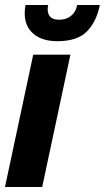

<svg xmlns="http://www.w3.org/2000/svg" viewBox="-40 -749 420 769"><path d="M-20 0 93 -530H242L129 0ZM190 -584Q129 -584 94 -613.5Q59 -643 59 -696Q59 -711 62 -729H153Q152 -725 151.5 -720.5Q151 -716 151 -712Q151 -670 197 -670Q225 -670 244.5 -685.5Q264 -701 269 -729H360Q346 -661 307.5 -622.5Q269 -584 190 -584Z"/></svg>

Font: Radio Canada Big
Style: Bold Italic
Weight: 700
Italic angle: -12°
Designer: Étienne Aubert Bonn
Foundry: Coppers and Brasses
Version: Version 1.001